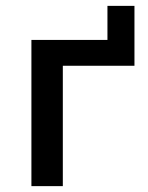

<svg xmlns="http://www.w3.org/2000/svg" viewBox="-20 -634 505 654"><path d="M87 0V-498H346V-614H438V-410H194V0Z"/></svg>

Font: Nunito Sans 7pt SemiCondensed SemiBold
Style: Regular
Weight: 600
Width: 4
Designer: Vernon Adams
Foundry: Vernon Adams
Version: Version 3.101;gftools[0.9.27]